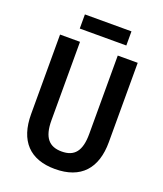

<svg xmlns="http://www.w3.org/2000/svg" viewBox="-158 -972 922 1085"><g transform="rotate(20 303.5 -429.5)"><path d="M443 -869H163V-784H443ZM537 -237V-714H417V-243C417 -140 381 -96 304 -96C229 -96 190 -138 190 -242V-714H70V-236C70 -75 151 10 302 10C458 10 537 -79 537 -237Z"/></g></svg>

Font: Noto Sans Arabic Cond SemBd
Style: Regular
Weight: 600
Width: 3
Designer: Monotype Design Team, Nadine Chahine, Nizar Qandah and Khaled Hosny
Foundry: Monotype Imaging Inc.
Version: Version 2.012